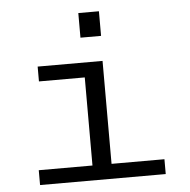

<svg xmlns="http://www.w3.org/2000/svg" viewBox="-51 -761 803 812"><g transform="rotate(-5 350.0 -355.0)"><path d="M311 -710.5H398.5V-606H311ZM86.5 0V-63H314.5V-437H120V-500H395.5V-63H620V0Z"/></g></svg>

Font: Trispace SemiExpanded Light
Style: Regular
Weight: 300
Width: 6
Designer: Tyler Finck
Foundry: Etcetera Type Company
Version: Version 1.210; ttfautohint (v1.8.3)